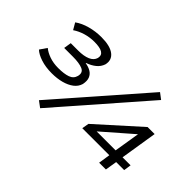

<svg xmlns="http://www.w3.org/2000/svg" viewBox="-105 -1106 1507 1507"><g transform="rotate(45 648.0 -352.5)"><path d="M276 -233Q208 -233 154.5 -250.5Q101 -268 74 -294L114 -352Q141 -329 185 -313.5Q229 -298 283 -298Q348 -298 387.5 -312Q427 -326 437 -365Q448 -411 410 -427Q372 -443 302 -443H205L215 -506H297Q359 -506 398.5 -523Q438 -540 448 -575Q456 -611 428.5 -628Q401 -645 339 -645Q289 -645 241.5 -631Q194 -617 156 -591L124 -646Q167 -677 227.5 -693.5Q288 -710 352 -710Q449 -710 494 -675Q539 -640 525 -581Q513 -545 483 -520.5Q453 -496 410 -481L409 -478Q446 -472 471 -456.5Q496 -441 506.5 -414.5Q517 -388 509 -347Q498 -309 465 -284Q432 -259 383.5 -246Q335 -233 276 -233ZM406 25 355 -13 982 -730 1032 -692ZM1036 0 1051 -98H751L761 -156L1107 -467H1185L1136 -160H1225L1216 -98H1127L1111 0ZM1059 -160 1096 -388H1110L814 -130L817 -160Z"/></g></svg>

Font: Nunito Sans 7pt Expanded
Style: Italic
Weight: 400
Width: 7
Italic angle: -9°
Designer: Vernon Adams
Foundry: Vernon Adams
Version: Version 3.101;gftools[0.9.27]